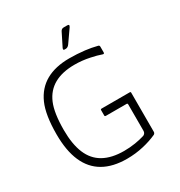

<svg xmlns="http://www.w3.org/2000/svg" viewBox="-198 -989 1067 1136"><g transform="rotate(-30 336.0 -420.5)"><path d="M340 10Q244 10 179.5 -27Q115 -64 82.5 -138Q50 -212 50 -324Q50 -456 82.5 -529.5Q115 -603 179.5 -639.5Q244 -676 340 -676Q393 -676 444 -670Q486 -665 525 -655Q534 -653 534 -644V-605Q534 -595 525 -597Q491 -609 451 -617Q400 -628 348 -628Q264 -628 208.5 -597Q153 -566 126.5 -503Q100 -440 100 -324Q100 -228 126.5 -164.5Q153 -101 208.5 -70Q264 -39 348 -39Q387 -39 425 -45Q457 -50 490 -60Q506 -68 506 -85V-266Q506 -273 499 -273H359Q350 -273 350 -279V-317Q350 -323 358 -323H550Q556 -323 556 -317V-48Q555 -39 547 -34Q502 -14 454 -3Q399 10 340 10ZM337 -749 381 -837Q388 -851 403 -851H427Q445 -851 434 -834L376 -751Q365 -735 350 -735H342Q331 -735 337 -749Z"/></g></svg>

Font: Vivano Light
Style: Regular
Weight: 300
Designer: Joe Prince, Josias Burgherr
Version: Version 2.064;September 19, 2022;FontCreator 14.0.0.2877 64-